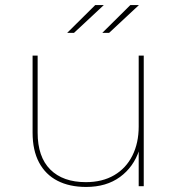

<svg xmlns="http://www.w3.org/2000/svg" viewBox="-20 -737 704 760"><path d="M321 3Q255 3 207.5 -21.5Q160 -46 134.5 -94Q109 -142 109 -212V-517H129V-212Q129 -116 179 -66Q229 -16 320 -16Q385 -16 432 -43.5Q479 -71 504 -121Q529 -171 529 -236V-517H549V0H529V-146L531 -143Q509 -76 455 -36.5Q401 3 321 3ZM385 -607 496 -717H530L412 -607ZM246 -607 357 -717H391L273 -607Z"/></svg>

Font: Montserrat Thin
Style: Regular
Weight: 100
Designer: Julieta Ulanovsky
Foundry: Julieta Ulanovsky
Version: Version 9.000